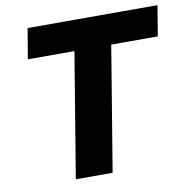

<svg xmlns="http://www.w3.org/2000/svg" viewBox="-81 -808 878 888"><g transform="rotate(-10 358.0 -364.0)"><path d="M82 -585 106 -727.5H715.8L692.4 -585H473.6L377 0H204.1L300.8 -585Z"/></g></svg>

Font: Inter 18pt ExtraBold
Style: Italic
Weight: 800
Italic angle: -9.3988°
Designer: Rasmus Andersson
Foundry: rsms
Version: Version 4.001;git-66647c0bb